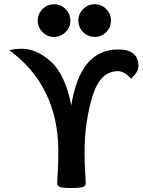

<svg xmlns="http://www.w3.org/2000/svg" viewBox="-20 -892 683 919"><path d="M314.9 7.8Q277.3 7.8 265.6 2.4Q253.9 -2.9 253.9 -12.7Q253.9 -33.2 256.6 -70.3Q259.3 -107.4 259.3 -179.2Q253.9 -483.4 24.9 -651.4Q52.7 -658.7 84.5 -658.7Q153.3 -658.7 221.9 -598.9Q290.5 -539.1 321.3 -387.7Q363.3 -655.3 545.9 -655.3Q642.6 -655.3 642.6 -575.2Q642.6 -547.4 607.4 -515.1Q575.7 -551.3 543.9 -551.3Q458 -551.3 421.4 -427.5Q384.8 -303.7 384.8 -163.1Q384.8 -107.4 387.5 -70.3Q390.1 -33.2 390.1 -12.7Q390.1 -2.9 378.7 2.4Q367.2 7.8 314.9 7.8ZM433.1 -715.3Q400.9 -715.3 377.9 -738.3Q355 -761.2 355 -793.5Q355 -825.7 377.9 -848.6Q400.9 -871.6 433.1 -871.6Q465.3 -871.6 488.3 -848.6Q511.2 -825.7 511.2 -793.5Q511.2 -761.2 488.3 -738.3Q465.3 -715.3 433.1 -715.3ZM238.8 -715.3Q206.5 -715.3 183.6 -738.3Q160.6 -761.2 160.6 -793.5Q160.6 -825.7 183.6 -848.6Q206.5 -871.6 238.8 -871.6Q271 -871.6 293.9 -848.6Q316.9 -825.7 316.9 -793.5Q316.9 -761.2 293.9 -738.3Q271 -715.3 238.8 -715.3Z"/></svg>

Font: Bainsley
Style: Bold
Weight: 700
Designer: Paul James MIller
Foundry: High-Logic / Made with FontCreator
Version: Version 1.411;March 28, 2021;FontCreator 13.0.0.2683 64-bit